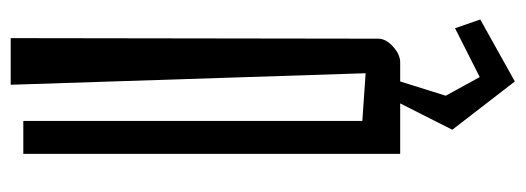

<svg xmlns="http://www.w3.org/2000/svg" viewBox="-324 -426 959 350"><g transform="rotate(-90 155.0 -250.5)"><path d="M217 0H182L156 83L190 145L279 100L295 146L182 209L94 95L142 0H50V-687H110V-69L197 -63L176 -710H261L260 -40Q260 -26 245.5 -13Q231 0 217 0Z"/></g></svg>

Font: Bahiana
Style: Regular
Weight: 400
Designer: Pablo Cosgaya & Dani Raskovsky
Foundry: Pablo Cosgaya & Dani Raskovsky
Version: Version 1.005